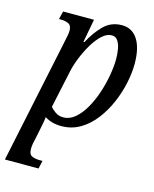

<svg xmlns="http://www.w3.org/2000/svg" viewBox="-129 -624 755 943"><g transform="rotate(15 248.0 -153.0)"><path d="M121 -393Q131 -437 131 -453Q131 -479 115 -487Q99 -495 76 -495H66L76 -536H233L211 -418H216Q243 -470 280.5 -508Q318 -546 374 -546Q425 -546 453.5 -502.5Q482 -459 482 -378Q482 -333 471 -280.5Q460 -228 438 -177Q416 -126 383.5 -83.5Q351 -41 308 -15.5Q265 10 212 10Q163 10 128 -13Q127 -5 125 9Q123 23 120 35L108 95Q104 110 101 126Q98 142 98 156Q98 184 114 191.5Q130 199 153 199H168L159 240H-12ZM210 -34Q243 -34 270.5 -57.5Q298 -81 320 -119.5Q342 -158 357 -203.5Q372 -249 380 -295Q388 -341 388 -378Q388 -405 383.5 -429.5Q379 -454 368 -469.5Q357 -485 338 -485Q313 -485 289 -463Q265 -441 244 -406Q223 -371 207.5 -332.5Q192 -294 185 -261L144 -70Q152 -59 169.5 -46.5Q187 -34 210 -34Z"/></g></svg>

Font: Noto Serif Condensed
Style: Italic
Weight: 400
Width: 3
Italic angle: -12°
Designer: Monotype Design Team
Foundry: Monotype Imaging Inc.
Version: Version 2.014; ttfautohint (v1.8.4.7-5d5b)